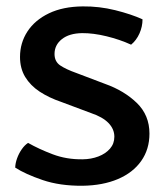

<svg xmlns="http://www.w3.org/2000/svg" viewBox="-20 -579 528 612"><path d="M28.5 -44.7Q28.8 -58.6 34.4 -74.1Q39.9 -89.6 49.2 -103Q58.5 -116.4 69.5 -123.5Q104 -103.9 148 -87.2Q192.1 -70.5 243.3 -71.2Q270.6 -71.5 293.7 -80.3Q316.7 -89.1 330.6 -105.1Q344.5 -121.1 344.5 -143.2Q344.5 -167.6 325.8 -186.9Q307.1 -206.2 270.1 -218.6L175.5 -254Q136.1 -267.4 106.4 -286.9Q76.8 -306.5 60.3 -333.7Q43.8 -361 43.8 -397.4Q43.8 -442.3 67.5 -478.7Q91.3 -515.1 135.9 -536.5Q180.5 -558 243.8 -558.6Q296.1 -559.2 347.4 -546.5Q398.7 -533.7 434.3 -517.4Q434.3 -494.3 424.5 -472.2Q414.6 -450.2 397.9 -436.6Q361.8 -453.1 319.5 -463.4Q277.1 -473.7 241.8 -473.4Q200.6 -472.8 177.2 -454.2Q153.8 -435.6 153.8 -406.9Q153.8 -382.8 172 -370.4Q190.2 -358.1 224 -346.1L315.5 -311.4Q375.8 -289.9 416.1 -250.9Q456.4 -211.8 456.4 -153.2Q456.4 -103.2 430.1 -65.9Q403.9 -28.7 355.8 -8.2Q307.8 12.2 243.2 13.1Q171 13.7 115.9 -5.1Q60.8 -23.9 28.5 -44.7Z"/></svg>

Font: Signika SC
Style: Regular
Weight: 300
Designer: Anna Giedryś
Foundry: Anna Giedryś
Version: Version 2.000